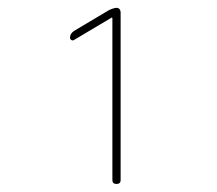

<svg xmlns="http://www.w3.org/2000/svg" viewBox="-20 -750 540 478"><path d="M164.1 -650.4Q161.1 -648.4 157.7 -650.4Q154.3 -652.3 154.3 -656.2Q154.3 -666 164.1 -672.9L251 -724.6Q260.7 -729.5 269.5 -730.5Q279.3 -730.5 280.3 -719.7V-301.8Q280.3 -292 270 -292Q259.8 -292 259.8 -301.8V-705.1L258.8 -706.1H257.8Z"/></svg>

Font: Rounded-X Mgen+ 1mn thin
Style: Regular
Weight: 100
Designer: [Source Han Sans]
Ryoko NISHIZUKA  (kana & ideographs); Paul D. Hunt (Latin, Greek & Cyrillic); Wenlong ZHANG  (bopomofo
Version: Version 1.059.20150602